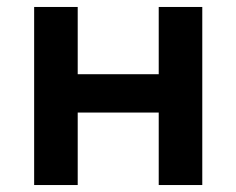

<svg xmlns="http://www.w3.org/2000/svg" viewBox="-20 -531 678 551"><path d="M78 0V-511H203V-318H435.5V-511H560.5V0H435.5V-208H203V0Z"/></svg>

Font: Overpass
Style: Bold
Weight: 700
Designer: Delve Withrington, Dave Bailey, Thomas Jockin
Foundry: Delve Fonts LLC
Version: Version 4.000; ttfautohint (v1.8.3)